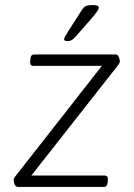

<svg xmlns="http://www.w3.org/2000/svg" viewBox="-20 -738 529 758"><path d="M51 0Q45 0 41 -5Q37 -10 35.5 -16.5Q34 -23 34 -28Q34 -33 36.5 -36Q39 -39 43 -45L405 -507L409 -478H111Q98 -478 99 -496L100 -505Q101 -515 104.5 -519Q108 -523 115 -523H435Q442 -523 445.5 -518.5Q449 -514 451 -507.5Q453 -501 453 -495Q453 -491 450.5 -487.5Q448 -484 444 -478L81 -16L78 -45H393Q407 -45 406 -27L405 -18Q404 -9 400.5 -4.5Q397 0 389 0ZM245 -576Q240 -576 236.5 -577.5Q233 -579 233 -583Q233 -587 237 -594Q241 -601 249 -614L299 -692Q306 -703 311 -708.5Q316 -714 324 -716Q332 -718 346 -718Q359 -718 364.5 -715.5Q370 -713 370 -708Q370 -702 362.5 -691.5Q355 -681 336 -659L281 -596Q274 -588 268.5 -583.5Q263 -579 257.5 -577.5Q252 -576 245 -576Z"/></svg>

Font: Asap ExtraLight
Style: Italic
Weight: 250
Italic angle: -6°
Version: Version 3.001